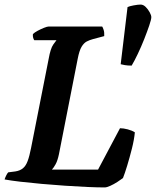

<svg xmlns="http://www.w3.org/2000/svg" viewBox="-31 -820 682 840"><path d="M427 0Q396 0 350.5 -2Q305 -4 253.5 -7.5Q202 -11 151.5 -15.5Q101 -20 58 -25Q15 -30 -11 -35Q-8 -44 -3.5 -53Q1 -62 5 -66L36 -70Q56 -73 69 -83.5Q82 -94 90 -115.5Q98 -137 105 -173L182 -563Q190 -608 202 -625Q214 -642 216 -644H119Q116 -648 114 -655Q112 -662 113 -671Q120 -678 134 -685.5Q148 -693 162 -698.5Q176 -704 182 -704H416Q419 -700 422.5 -689Q426 -678 425 -662L376 -649Q361 -645 348.5 -638.5Q336 -632 326 -615.5Q316 -599 309 -563L227 -146Q221 -117 212 -101Q203 -85 196 -78H398L494 -259Q509 -259 528 -254Q547 -249 559 -241Q556 -209 546 -169.5Q536 -130 525.5 -95.5Q515 -61 507 -41Q498 -34 482.5 -24Q467 -14 451.5 -7Q436 0 427 0ZM545 -533Q528 -533 516 -535Q504 -537 497 -539L527 -789Q535 -793 554 -796.5Q573 -800 584 -800Q596 -800 606.5 -789.5Q617 -779 624 -766Q631 -753 631 -745Q631 -735 622 -708.5Q613 -682 600 -649Q587 -616 572 -584.5Q557 -553 545 -533Z"/></svg>

Font: Texturina 12pt
Style: Bold Italic
Weight: 700
Italic angle: -11°
Designer: Guillermo Torres Carreño
Foundry: Omnibus-Type
Version: Version 1.002